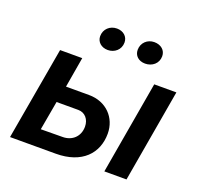

<svg xmlns="http://www.w3.org/2000/svg" viewBox="-126 -870 1053 1010"><g transform="rotate(20 400.5 -364.5)"><path d="M29 0H285C431 0 506 -82 506 -192C506 -281 441 -350 344 -350H215L244 -520H120ZM557 0H681L771 -520H647ZM355 -606C392 -606 425 -632 425 -673C425 -706 399 -729 363 -729C324 -729 293 -701 293 -661C293 -630 318 -606 355 -606ZM564 -606C603 -606 636 -632 636 -673C636 -706 610 -729 572 -729C534 -729 503 -701 503 -661C503 -629 527 -606 564 -606ZM167 -94 196 -257H318C355 -257 381 -227 381 -186C381 -130 341 -95 289 -95Z"/></g></svg>

Font: Fixel Display SemiBold
Style: Italic
Weight: 600
Italic angle: -10°
Designer: AlfaBravo + MacPaw
Foundry: Kyrylo Tkachov, Marchela Mozhyna, Serhii Makarenko, Maria Weinstein, Zakhar Kryvoshyya
Version: Version 1.210;Glyphs 3.2 (3217)